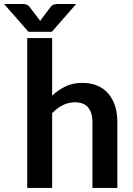

<svg xmlns="http://www.w3.org/2000/svg" viewBox="-74 -932 658 952"><path d="M184.6 -743.2V-458Q214.8 -485.8 250.5 -503.4Q286.1 -521 335 -521Q377 -521 409.7 -506.8Q441.4 -493.2 463.9 -466.8Q486.3 -439.9 497.1 -405.3Q507.8 -370.1 507.8 -326.7V0H384.3V-326.7Q384.3 -373.5 362.8 -399.4Q340.8 -424.8 297.4 -424.8Q265.6 -424.8 237.3 -410.6Q210.9 -397.5 184.6 -371.1V0H61V-743.2ZM213.9 -912.1H303.7L183.1 -774.4H66.9L-53.7 -912.1H36.1Q44.9 -912.1 54.2 -910.2Q65.4 -907.7 73.2 -897L117.7 -838.4Q119.1 -836.9 122.1 -833Q124 -829.1 125 -827.6Q125 -828.1 126.2 -830.1Q127.4 -832 128.4 -833Q129.9 -835.9 132.3 -838.4L176.3 -896.5Q184.6 -907.7 195.8 -910.2Q205.1 -912.1 213.9 -912.1Z"/></svg>

Font: Lato-SemiBold
Style: Bold
Weight: 500
Designer: Lukasz Dziedzic with Adam Twardoch and Botio Nikoltchev
Foundry: tyPoland Lukasz Dziedzic
Version: ""